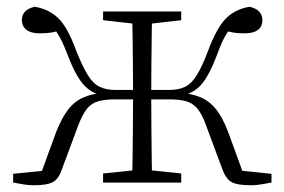

<svg xmlns="http://www.w3.org/2000/svg" viewBox="-20 -542 844 570"><path d="M19 0V-26L137 -38L97 -14L147 -151Q164 -193 182.5 -217Q201 -241 227 -252.5Q253 -264 292 -267L288 -257Q250 -265 226.5 -292.5Q203 -320 180 -381Q165 -420 152.5 -440Q140 -460 121 -479L167 -453Q151 -449 135.5 -446Q120 -443 98 -443Q72 -443 58.5 -453.5Q45 -464 45 -483Q45 -513 83 -522Q125 -515 153 -488Q181 -461 206 -392Q225 -344 241 -318.5Q257 -293 276.5 -284Q296 -275 323 -275H402V-247H324Q292 -247 272 -241.5Q252 -236 238.5 -219.5Q225 -203 212 -169L164 -40Q155 -12 138 -2Q121 8 80 8Q66 8 50.5 5.5Q35 3 19 0ZM786 0Q770 3 754.5 5.5Q739 8 725 8Q683 8 666.5 -2Q650 -12 640 -40L592 -169Q580 -203 566 -219.5Q552 -236 532.5 -241.5Q513 -247 481 -247H402V-275H482Q510 -275 529 -284Q548 -293 564 -318.5Q580 -344 598 -392Q624 -461 651.5 -488Q679 -515 721 -522Q759 -513 759 -482Q759 -463 745.5 -453Q732 -443 706 -443Q684 -443 669 -446Q654 -449 639 -453L683 -479Q664 -460 651.5 -440Q639 -420 625 -381Q602 -320 579 -292.5Q556 -265 516 -257L512 -267Q551 -264 577 -252.5Q603 -241 622 -217Q641 -193 657 -151L707 -14L668 -38L786 -26ZM372 0Q373 -24 373.5 -65.5Q374 -107 374.5 -156.5Q375 -206 375 -253V-270Q375 -310 374.5 -356Q374 -402 373.5 -443Q373 -484 372 -508H432Q431 -484 430.5 -443Q430 -402 429.5 -356Q429 -310 429 -270V-253Q429 -206 429.5 -156.5Q430 -107 430.5 -65.5Q431 -24 432 0ZM286 0V-27L393 -38H413L518 -27V0ZM286 -482V-508H518V-482L413 -470H393Z"/></svg>

Font: Noto Serif TC
Style: Regular
Weight: 200
Designer: Ryoko NISHIZUKA 西塚涼子 (kana & ideographs); Frank Grießhammer (Latin, Greek & Cyrillic); Wenlong ZHANG 张文龙 (bopomofo); San
Foundry: Adobe
Version: Version 2.001;hotconv 1.1.0;makeotfexe 2.6.0